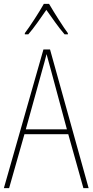

<svg xmlns="http://www.w3.org/2000/svg" viewBox="-20 -970 477 990"><path d="M233 -950H206C182 -907 134 -833 108 -799V-793H126C156 -827 193 -882 219 -919C247 -880 282 -828 313 -793H330V-799C310 -825 259 -905 233 -950ZM410 0H437L238 -715H204L0 0H27L106 -278H332ZM243 -607 325 -303H113L197 -606C206 -638 213 -662 220 -691C228 -660 235 -637 243 -607Z"/></svg>

Font: Noto Sans Thai Looped Condensed Thin
Style: Regular
Weight: 100
Width: 3
Designer: Sasikarn Vongin, Ben Mitchell
Foundry: The Fontpad Ltd
Version: Version 1.001